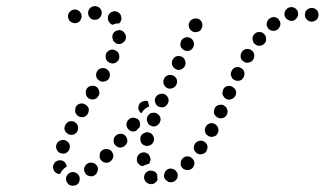

<svg xmlns="http://www.w3.org/2000/svg" viewBox="-20 -588 1065 630"><path d="M238 12Q243 4 241 -5Q241 -6 241 -6Q241 -7 241 -8Q239 -11 237 -15Q236 -16 235 -17Q234 -18 232 -19Q228 -22 224 -23Q220 -24 215 -23Q206 -21 201 -14Q195 -6 197 3Q198 8 200 11Q203 15 206 18Q210 20 214 21Q219 22 223 21Q233 20 238 12ZM490 11Q487 14 483 15Q479 17 474 16Q470 16 466 14Q457 10 454 1Q451 -7 455 -16Q457 -20 460 -23Q464 -26 468 -27Q472 -29 476 -28Q481 -28 485 -26Q489 -25 491 -22Q494 -19 496 -15Q496 -12 496 -9Q496 -5 497 -1Q497 0 497 2Q496 3 496 4Q494 8 490 11ZM562 -5Q565 -13 561 -22Q561 -22 561 -23Q561 -23 560 -23Q559 -25 557 -28Q555 -30 553 -31Q551 -33 548 -33Q544 -35 540 -35Q535 -35 531 -33Q523 -29 520 -20Q516 -11 520 -3Q522 1 526 4Q529 7 533 9Q537 10 542 10Q546 10 550 8Q559 4 562 -5ZM298 -21Q300 -25 301 -29Q302 -33 301 -38Q299 -42 297 -46Q291 -53 282 -54Q273 -56 265 -50Q258 -44 256 -35Q255 -26 261 -18Q266 -11 276 -10Q285 -8 292 -14Q296 -17 298 -21ZM154 -38Q154 -43 155 -47Q157 -51 160 -55Q163 -58 167 -60Q171 -62 175 -62Q184 -63 191 -57Q198 -51 199 -41Q199 -41 199 -41Q199 -41 199 -41Q197 -40 195 -39Q188 -34 182 -26Q179 -22 177 -17Q168 -17 161 -23Q155 -29 154 -38ZM616 -44Q618 -48 618 -52Q618 -57 616 -61Q614 -65 611 -68Q604 -75 595 -75Q586 -75 579 -68Q573 -62 573 -52Q572 -43 579 -36Q586 -30 595 -30Q604 -30 611 -36Q614 -39 616 -44ZM430 -57Q429 -61 429 -66Q429 -75 436 -82Q443 -88 452 -88Q457 -88 461 -86Q465 -84 468 -81Q471 -77 472 -73Q474 -69 474 -64Q474 -61 472 -57Q471 -53 468 -50Q464 -50 460 -48Q454 -46 449 -43Q445 -43 441 -45Q438 -47 435 -50Q432 -53 430 -57ZM350 -68Q352 -72 352 -77Q352 -81 350 -85Q348 -90 345 -93Q339 -99 329 -99Q320 -99 313 -93Q310 -90 308 -86Q307 -81 307 -77Q307 -72 308 -68Q310 -64 313 -61Q320 -54 329 -54Q339 -54 345 -61Q348 -64 350 -68ZM660 -99Q661 -103 661 -107Q660 -112 658 -116Q655 -119 652 -122Q648 -125 644 -126Q640 -127 635 -126Q631 -126 627 -123Q623 -121 620 -117Q615 -109 616 -100Q618 -91 625 -86Q629 -83 633 -82Q638 -81 642 -82Q647 -83 650 -85Q654 -87 657 -91Q659 -95 660 -99ZM167 -96Q162 -104 165 -113Q166 -117 169 -121Q172 -124 176 -126Q180 -128 185 -129Q189 -129 193 -128Q202 -125 207 -117Q211 -109 208 -100Q207 -95 204 -92Q201 -88 197 -86Q195 -85 192 -84Q189 -84 186 -84Q183 -84 181 -85Q180 -85 180 -85Q180 -85 180 -85Q171 -87 167 -96ZM397 -120Q398 -124 398 -128Q397 -133 395 -137Q393 -141 390 -144Q383 -150 374 -149Q364 -148 358 -141Q355 -138 354 -134Q352 -129 353 -125Q353 -120 355 -116Q357 -112 361 -109Q368 -103 377 -104Q386 -105 392 -112Q395 -115 397 -120ZM443 -120Q439 -129 441 -138Q442 -142 445 -146Q448 -149 452 -151Q456 -153 460 -154Q464 -155 469 -153Q478 -151 482 -143Q487 -135 485 -126Q483 -121 481 -118Q478 -114 474 -112Q471 -110 467 -110Q464 -109 460 -109Q459 -110 458 -110Q458 -110 457 -110Q457 -110 457 -110Q448 -112 443 -120ZM697 -159Q697 -163 696 -167Q695 -172 692 -175Q689 -179 685 -181Q677 -186 668 -183Q659 -180 655 -172Q653 -168 652 -164Q652 -159 653 -155Q654 -151 657 -147Q660 -144 663 -142Q672 -137 681 -140Q690 -142 694 -150Q696 -154 697 -159ZM192 -162Q190 -171 195 -179Q197 -183 201 -186Q204 -189 209 -190Q213 -191 217 -190Q222 -190 226 -187Q230 -185 232 -181Q235 -178 236 -173Q237 -169 236 -165Q236 -160 233 -156Q229 -149 222 -147Q214 -144 207 -147Q205 -147 203 -148Q203 -148 203 -148Q203 -148 203 -149Q195 -153 192 -162ZM412 -157Q408 -158 404 -161Q397 -167 395 -176Q394 -185 399 -192V-193Q402 -196 406 -199Q410 -201 414 -202Q418 -202 423 -201Q427 -200 431 -198Q438 -193 439 -185Q441 -176 437 -169Q431 -165 427 -159Q426 -158 424 -158Q423 -157 421 -157Q417 -156 412 -157ZM464 -187Q467 -178 476 -175Q480 -173 485 -173Q489 -173 493 -175Q497 -177 500 -180Q504 -184 505 -188Q507 -192 507 -197Q507 -201 505 -205Q503 -209 500 -212Q496 -215 492 -217Q488 -219 484 -218Q479 -218 475 -217Q471 -215 468 -211Q465 -208 463 -204Q460 -195 464 -187ZM727 -221Q727 -226 725 -230Q724 -234 721 -237Q717 -241 713 -243Q705 -246 696 -243Q687 -240 684 -231Q682 -227 682 -223Q681 -218 683 -214Q685 -210 688 -207Q691 -203 695 -202Q703 -198 712 -201Q721 -204 725 -213Q726 -217 727 -221ZM227 -229Q226 -225 227 -220Q228 -216 231 -213Q233 -209 237 -207Q245 -202 254 -204Q263 -206 268 -214V-215Q270 -218 271 -223Q272 -227 271 -232Q270 -236 267 -239Q264 -243 260 -245Q252 -250 243 -248Q234 -246 229 -238Q227 -234 227 -229ZM434 -231Q433 -240 438 -248Q443 -254 451 -256Q458 -259 466 -255Q466 -248 469 -242Q469 -240 470 -239Q468 -238 466 -237Q457 -233 451 -226Q447 -222 444 -216Q444 -216 444 -216Q444 -216 444 -216Q436 -222 434 -231ZM490 -250Q493 -241 501 -238Q506 -236 510 -236Q515 -235 519 -237Q523 -239 526 -242Q529 -245 531 -249Q535 -257 532 -266Q528 -275 520 -279Q511 -282 503 -279Q494 -276 490 -267Q486 -259 490 -250ZM755 -283Q755 -287 753 -292Q752 -296 748 -299Q745 -302 741 -304Q733 -308 724 -305Q715 -302 712 -293Q710 -289 710 -284Q709 -280 711 -276Q713 -272 716 -268Q719 -265 723 -263Q731 -259 740 -263Q749 -266 752 -274H753Q754 -279 755 -283ZM262 -279Q264 -270 271 -265Q275 -263 279 -262Q283 -261 288 -262Q292 -263 296 -265Q300 -268 302 -272Q302 -272 302 -272Q303 -272 303 -273Q308 -281 305 -290Q303 -299 295 -304Q287 -308 278 -306Q269 -304 264 -296Q260 -288 262 -279ZM516 -320Q516 -316 517 -312Q519 -308 522 -304Q525 -301 529 -299Q538 -295 546 -299Q555 -302 559 -311Q561 -315 561 -319Q561 -324 560 -328Q558 -332 555 -335Q552 -339 548 -340Q539 -344 531 -341Q522 -338 518 -329Q516 -325 516 -320ZM296 -336Q299 -327 307 -323Q315 -318 324 -321Q333 -323 338 -331Q342 -339 340 -348Q337 -357 329 -362Q321 -366 312 -364Q303 -362 299 -354L298 -353Q294 -345 296 -336ZM782 -344Q783 -348 781 -352Q780 -357 777 -360Q774 -363 770 -365Q762 -370 753 -367Q744 -364 740 -355Q740 -355 740 -355Q740 -355 740 -355Q738 -351 737 -346Q737 -342 739 -338Q740 -333 743 -330Q746 -327 750 -325Q759 -321 768 -324Q776 -327 780 -336Q782 -340 782 -344ZM544 -382Q544 -378 545 -374Q547 -370 550 -366Q553 -363 557 -361Q565 -357 574 -360Q583 -364 587 -372Q589 -376 589 -381Q589 -385 587 -390Q586 -394 583 -397Q580 -400 576 -402Q567 -406 558 -403Q550 -399 546 -391Q546 -391 546 -391Q546 -391 546 -391Q544 -387 544 -382ZM328 -394Q331 -386 340 -382Q348 -378 357 -381Q366 -385 370 -393Q373 -402 370 -411Q367 -419 358 -423Q350 -427 341 -424Q332 -420 328 -412Q325 -403 328 -394ZM811 -393Q816 -401 814 -410Q812 -419 804 -424Q796 -429 787 -427Q778 -425 773 -417V-416Q768 -409 770 -399Q772 -390 780 -386Q784 -383 789 -382Q793 -382 797 -383Q802 -384 805 -386Q809 -389 811 -393ZM572 -444Q571 -440 573 -435Q574 -431 578 -428Q581 -425 585 -423Q593 -419 602 -422Q611 -425 614 -434H615Q618 -443 615 -451Q612 -460 603 -464Q595 -468 586 -464Q577 -461 574 -453Q574 -454 574 -453Q574 -453 574 -453V-452Q572 -448 572 -444ZM853 -461Q853 -470 847 -476Q846 -477 846 -477Q846 -477 845 -477Q845 -478 845 -478Q838 -484 828 -483Q819 -482 813 -474Q807 -467 809 -458Q810 -448 817 -443Q824 -437 833 -438Q843 -439 848 -446H849Q854 -453 853 -461ZM349 -462Q348 -466 349 -471Q350 -480 358 -485Q366 -490 375 -489Q384 -487 389 -479Q395 -471 393 -462Q392 -458 390 -454Q387 -450 383 -448Q380 -445 375 -444Q371 -443 366 -444Q366 -444 365 -444Q365 -445 365 -445Q364 -445 362 -445Q359 -447 357 -449Q354 -451 352 -454Q350 -458 349 -462ZM599 -506Q599 -501 601 -497Q602 -493 605 -490Q609 -486 613 -484Q621 -481 630 -484Q639 -487 642 -496Q646 -504 643 -513Q640 -522 631 -526Q623 -529 614 -526Q605 -523 601 -514Q599 -510 599 -506ZM899 -503Q901 -510 899 -517Q897 -520 895 -523Q895 -523 895 -523Q895 -524 895 -524Q889 -531 879 -532Q870 -532 863 -526Q856 -520 855 -511Q854 -502 860 -495Q863 -491 867 -489Q871 -487 876 -487Q880 -486 884 -488Q889 -489 892 -492Q897 -497 899 -503ZM342 -511Q335 -517 334 -526Q333 -535 338 -542Q341 -546 345 -548Q349 -550 353 -551Q358 -552 362 -550Q366 -549 370 -546Q377 -541 378 -531Q380 -522 374 -515Q373 -514 372 -513Q372 -512 371 -511Q367 -511 363 -511Q356 -510 351 -507Q348 -507 346 -508Q344 -509 342 -511ZM241 -518Q238 -515 234 -514V-513Q230 -512 225 -512Q221 -512 217 -514Q212 -515 209 -519Q206 -522 205 -526Q203 -530 203 -535Q203 -539 205 -543Q206 -547 210 -550Q213 -554 217 -555Q226 -559 234 -555Q243 -551 246 -543Q246 -543 247 -542Q247 -542 247 -542Q247 -538 248 -534Q248 -532 247 -530Q247 -528 246 -526Q244 -521 241 -518ZM1014 -520Q1022 -525 1024 -532Q1027 -541 1023 -550Q1019 -558 1010 -561Q1009 -561 1008 -561Q1008 -562 1007 -562Q998 -563 990 -558Q982 -553 981 -544Q979 -534 984 -527Q990 -519 999 -517Q1007 -516 1014 -520ZM942 -520Q933 -518 925 -523Q917 -527 914 -536Q912 -545 916 -553Q921 -561 930 -564Q939 -566 947 -562Q955 -557 958 -548Q958 -548 958 -547Q958 -546 958 -546Q958 -541 958 -537Q956 -531 952 -527Q948 -522 942 -520ZM291 -523Q281 -523 275 -530Q269 -537 269 -546Q269 -555 276 -562Q283 -568 292 -568Q302 -567 308 -561Q314 -554 314 -545Q313 -543 313 -541Q312 -538 311 -535Q308 -529 303 -526Q297 -523 291 -523Z"/></svg>

Font: FRB American Cursive Dotted Extrabold
Style: Bold Italic
Weight: 800
Italic angle: -25°
Version: Version 2.0;Modular Font Editor K font №1